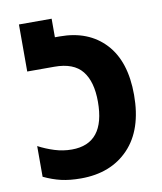

<svg xmlns="http://www.w3.org/2000/svg" viewBox="-82 -780 721 856"><g transform="rotate(-10 278.5 -352.0)"><path d="M216 10Q352 10 432.5 -74.5Q513 -159 513 -316Q513 -468 437.5 -549Q362 -630 232 -630H210V-714H62V-501H185Q272 -501 310.5 -453Q349 -405 349 -314Q349 -124 198 -124Q158 -124 120 -136Q82 -148 48 -166V-27Q88 -8 126.5 1Q165 10 216 10Z"/></g></svg>

Font: Noto Sans Georgian Condensed Extra
Style: Regular
Weight: 800
Width: 3
Designer: Monotype Design Team
Foundry: Monotype Imaging Inc.
Version: Version 1.901